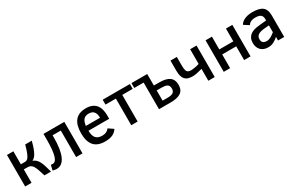

<svg xmlns="http://www.w3.org/2000/svg" viewBox="129 -1607 4099 2703"><g transform="rotate(-30 2178.5 -256.0)"><path d="M176.8 -512.2V-300.8H246.1Q262.2 -300.8 277.1 -309.3Q292 -317.9 306.6 -341.3Q321.3 -364.7 336.7 -406Q352.1 -447.3 369.1 -512.2H476.1Q459 -444.8 442.4 -400.1Q425.8 -355.5 409.2 -327.1Q392.6 -298.8 376 -284.2Q359.4 -269.5 342.8 -262.2Q375 -250 396.5 -229.5Q418 -209 434.1 -177.5Q450.2 -146 463.6 -102.3Q477.1 -58.6 493.2 0H386.2Q368.7 -56.6 355 -97.7Q341.3 -138.7 325.7 -165.5Q310.1 -192.4 289.6 -205.1Q269 -217.8 237.8 -217.8H176.8V0H73.2V-512.2Z M768.1 -431.2V-397Q768.1 -294.4 755.9 -218.3Q743.7 -142.1 720 -91.6Q696.3 -41 661.9 -16.1Q627.4 8.8 583 8.8Q575.7 8.8 566.7 7.8Q557.6 6.8 548.8 5.4Q540 3.9 532.5 2Q524.9 0 520 -2L539.1 -84Q547.4 -82.5 555.4 -81.8Q563.5 -81.1 568.4 -81.1Q592.8 -81.1 611.1 -99.6Q629.4 -118.2 641.8 -158.9Q654.3 -199.7 660.6 -264.4Q667 -329.1 667 -420.9V-512.2H1005.4V0H901.4V-431.2Z M1237.3 -233.9Q1237.8 -195.3 1245.4 -165.8Q1252.9 -136.2 1269 -116.5Q1285.2 -96.7 1310.8 -86.4Q1336.4 -76.2 1374 -76.2Q1409.2 -76.2 1436.3 -88.1Q1463.4 -100.1 1486.3 -128.9L1566.9 -74.2Q1552.2 -52.2 1534.2 -35.6Q1516.1 -19 1492.2 -7.8Q1468.3 3.4 1437.7 9.3Q1407.2 15.1 1368.2 15.1Q1245.6 15.1 1187.3 -52.5Q1128.9 -120.1 1128.9 -252Q1128.9 -314 1141.4 -364.5Q1153.8 -415 1181.4 -451.2Q1209 -487.3 1253.4 -507.1Q1297.9 -526.9 1362.3 -526.9Q1419.4 -526.9 1459.7 -509.8Q1500 -492.7 1525.4 -461.4Q1550.8 -430.2 1562.5 -386.2Q1574.2 -342.3 1574.2 -289.1V-233.9ZM1470.2 -311Q1470.2 -375 1443.4 -408.4Q1416.5 -441.9 1358.9 -441.9Q1329.6 -441.9 1308.8 -433.3Q1288.1 -424.8 1274.2 -408.2Q1260.3 -391.6 1252 -367.2Q1243.7 -342.8 1239.3 -311Z M2071.3 -433.1H1901.9V0H1797.9V-433.1H1628.9V-512.2H2071.3Z M2096.7 -433.1V-512.2H2353V-325.2H2438Q2553.2 -325.2 2606.4 -284.9Q2659.7 -244.6 2659.7 -160.2Q2659.7 -116.7 2645.5 -86.2Q2631.3 -55.7 2603 -36.6Q2574.7 -17.6 2533 -8.8Q2491.2 0 2436 0H2249V-433.1ZM2551.8 -161.1Q2551.8 -186.5 2544.2 -202.9Q2536.6 -219.2 2521 -228.5Q2505.4 -237.8 2481.4 -241.5Q2457.5 -245.1 2424.8 -245.1H2353V-79.1H2431.6Q2495.6 -79.1 2523.7 -98.4Q2551.8 -117.7 2551.8 -161.1Z M2731 -512.2H2834V-377.9Q2834 -339.4 2837.6 -314.5Q2841.3 -289.6 2850.8 -274.9Q2860.4 -260.3 2876.2 -254.6Q2892.1 -249 2917 -249Q2930.2 -249 2947 -251Q2963.9 -252.9 2981.9 -256.1Q3000 -259.3 3017.8 -263.7Q3035.6 -268.1 3050.8 -272.9V-512.2H3154.8V0H3050.8V-193.8Q3032.2 -188.5 3012.5 -183.1Q2992.7 -177.7 2972.4 -173.3Q2952.1 -168.9 2932.9 -166Q2913.6 -163.1 2897 -163.1Q2853.5 -163.1 2822.3 -172.6Q2791 -182.1 2770.8 -204.1Q2750.5 -226.1 2740.7 -261.7Q2731 -297.4 2731 -349.1Z M3736.8 0H3632.8V-223.1H3404.8V0H3301.3V-512.2H3404.8V-304.2H3632.8V-512.2H3736.8Z M4184.1 0V-58.1Q4147.9 -25.9 4107.7 -5.4Q4067.4 15.1 4020 15.1Q3981 15.1 3950.7 3.4Q3920.4 -8.3 3899.9 -29.5Q3879.4 -50.8 3868.7 -79.8Q3857.9 -108.9 3857.9 -144Q3857.9 -190.4 3873.3 -221.7Q3888.7 -252.9 3915.8 -272.7Q3942.9 -292.5 3980.2 -302.5Q4017.6 -312.5 4062 -316.9L4179.2 -328.1V-352.1Q4179.2 -377.4 4171.6 -394.3Q4164.1 -411.1 4149.7 -421.4Q4135.3 -431.6 4114 -435.8Q4092.8 -439.9 4065.9 -439.9Q4040 -439.9 4020.8 -435.1Q4001.5 -430.2 3987.3 -422.4Q3973.1 -414.6 3963.9 -404.5Q3954.6 -394.5 3949.2 -384.8L3866.2 -438Q3875.5 -454.6 3891.8 -470.5Q3908.2 -486.3 3932.6 -498.8Q3957 -511.2 3990.5 -519Q4023.9 -526.9 4067.9 -526.9Q4121.6 -526.9 4162.1 -518.1Q4202.6 -509.3 4229.7 -488.8Q4256.8 -468.3 4270.5 -433.8Q4284.2 -399.4 4284.2 -348.1V0ZM4179.2 -249 4106 -242.2Q4072.3 -239.3 4046.1 -232.9Q4020 -226.6 4002.2 -215.3Q3984.4 -204.1 3975.1 -187.3Q3965.8 -170.4 3965.8 -146Q3965.8 -105.5 3987.3 -88.6Q4008.8 -71.8 4047.9 -71.8Q4063 -71.8 4079.3 -77.1Q4095.7 -82.5 4112.5 -91.3Q4129.4 -100.1 4146.2 -112.1Q4163.1 -124 4179.2 -137.2Z"/></g></svg>

Font: Lorenzo Sans Medium
Style: Regular
Weight: 500
Foundry: Intel Corporation
Version: Version 1.00; ttfautohint (v1.5)